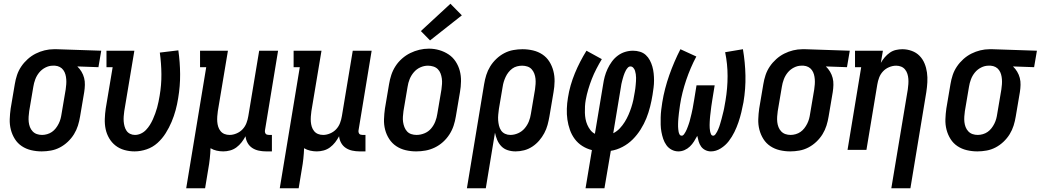

<svg xmlns="http://www.w3.org/2000/svg" viewBox="-20 -801 5561 1026"><path d="M203 8Q174 8 146.5 1.5Q119 -5 96.5 -20Q74 -35 59.5 -58Q45 -81 38 -108Q31 -135 32 -164Q33 -193 37 -221L59 -351Q63 -376 71 -400Q79 -424 93.5 -445.5Q108 -467 128 -485Q148 -503 171 -514.5Q194 -526 218.5 -532Q243 -538 268 -538Q271 -538 275 -538Q279 -538 283 -538L521 -530L506 -442L393 -446Q406 -434 415.5 -418Q425 -402 429.5 -384.5Q434 -367 433.5 -347.5Q433 -328 430 -309L408 -179Q404 -154 396.5 -130Q389 -106 375.5 -84Q362 -62 342.5 -43.5Q323 -25 300 -13Q277 -1 252 3.5Q227 8 203 8ZM205 -80Q205 -80 205 -80Q205 -80 205 -80Q218 -80 232 -84Q246 -88 257.5 -96Q269 -104 278 -115.5Q287 -127 293.5 -140Q300 -153 303.5 -166Q307 -179 309 -193L331 -323Q333 -337 334 -350.5Q335 -364 334 -377.5Q333 -391 329.5 -403.5Q326 -416 318.5 -426.5Q311 -437 299.5 -443Q288 -449 274 -450H268Q267 -450 265 -450Q263 -450 262 -450Q242 -450 222.5 -440Q203 -430 189.5 -413.5Q176 -397 168.5 -377Q161 -357 158 -337L136 -207Q134 -193 133 -178Q132 -163 133.5 -149Q135 -135 140 -122Q145 -109 154.5 -99Q164 -89 177 -84.5Q190 -80 205 -80Z M699 8Q671 8 644.5 0.5Q618 -7 597.5 -23Q577 -39 563.5 -62Q550 -85 544.5 -111Q539 -137 540 -165.5Q541 -194 545 -221L582 -442H549V-530H698L644 -207Q642 -193 641 -179Q640 -165 641 -152Q642 -139 645.5 -126Q649 -113 656 -102.5Q663 -92 675 -86Q687 -80 701 -80Q717 -80 732.5 -87Q748 -94 760 -106.5Q772 -119 781 -133.5Q790 -148 797 -163.5Q804 -179 809.5 -194.5Q815 -210 819.5 -225.5Q824 -241 827 -257Q830 -273 833 -289Q843 -347 842.5 -404.5Q842 -462 834 -520L933 -532Q942 -469 942.5 -405Q943 -341 932 -276Q927 -244 918.5 -212.5Q910 -181 897 -150Q884 -119 865.5 -89.5Q847 -60 821.5 -37Q796 -14 763.5 -3Q731 8 699 8Z M975 205 1082 -442H1049V-530H1198L1144 -207Q1142 -193 1141 -178.5Q1140 -164 1141 -150.5Q1142 -137 1146 -124Q1150 -111 1158.5 -100.5Q1167 -90 1179.5 -85Q1192 -80 1207 -80Q1225 -80 1244 -88Q1263 -96 1276.5 -110.5Q1290 -125 1297 -143.5Q1304 -162 1307 -181L1365 -530H1466L1396 -105Q1395 -100 1396 -95Q1397 -90 1399.5 -86.5Q1402 -83 1407 -81.5Q1412 -80 1417 -80H1433V8H1402Q1382 8 1363 4Q1344 0 1328.5 -10Q1313 -20 1303.5 -36.5Q1294 -53 1292 -73Q1283 -56 1271 -40.5Q1259 -25 1243.5 -13.5Q1228 -2 1209.5 3Q1191 8 1173 8Q1155 8 1137.5 4Q1120 0 1105 -9Q1104 19 1101 47Q1098 75 1093 102L1076 205Z M1475 205 1582 -442H1549V-530H1698L1644 -207Q1642 -193 1641 -178.5Q1640 -164 1641 -150.5Q1642 -137 1646 -124Q1650 -111 1658.5 -100.5Q1667 -90 1679.5 -85Q1692 -80 1707 -80Q1725 -80 1744 -88Q1763 -96 1776.5 -110.5Q1790 -125 1797 -143.5Q1804 -162 1807 -181L1865 -530H1966L1896 -105Q1895 -100 1896 -95Q1897 -90 1899.5 -86.5Q1902 -83 1907 -81.5Q1912 -80 1917 -80H1933V8H1902Q1882 8 1863 4Q1844 0 1828.5 -10Q1813 -20 1803.5 -36.5Q1794 -53 1792 -73Q1783 -56 1771 -40.5Q1759 -25 1743.5 -13.5Q1728 -2 1709.5 3Q1691 8 1673 8Q1655 8 1637.5 4Q1620 0 1605 -9Q1604 19 1601 47Q1598 75 1593 102L1576 205Z M2204 8Q2175 8 2147.5 1.5Q2120 -5 2097.5 -20Q2075 -35 2060 -58Q2045 -81 2038 -108Q2031 -135 2032 -164Q2033 -193 2037 -221L2059 -351Q2063 -376 2071 -400.5Q2079 -425 2093.5 -447.5Q2108 -470 2128.5 -488Q2149 -506 2172.5 -517.5Q2196 -529 2221 -535Q2246 -541 2272 -541Q2301 -541 2328 -533Q2355 -525 2377.5 -510Q2400 -495 2415 -472Q2430 -449 2437 -422.5Q2444 -396 2443.5 -366.5Q2443 -337 2438 -309L2416 -179Q2412 -154 2404 -129.5Q2396 -105 2381.5 -82.5Q2367 -60 2347 -42Q2327 -24 2303 -12.5Q2279 -1 2254 3.5Q2229 8 2204 8ZM2206 -80Q2227 -80 2248 -88.5Q2269 -97 2283.5 -114Q2298 -131 2306 -151.5Q2314 -172 2317 -193L2339 -323Q2341 -338 2342 -352.5Q2343 -367 2341 -381.5Q2339 -396 2334 -409Q2329 -422 2319.5 -431.5Q2310 -441 2296 -445.5Q2282 -450 2267 -450Q2246 -450 2226 -441Q2206 -432 2191.5 -415Q2177 -398 2169 -378Q2161 -358 2158 -337L2136 -207Q2134 -192 2133 -177.5Q2132 -163 2134 -149Q2136 -135 2141 -122Q2146 -109 2155 -99Q2164 -89 2177.5 -84.5Q2191 -80 2206 -80ZM2278 -585 2229 -635 2387 -781 2448 -719Z M2475 205 2567 -351Q2571 -376 2578.5 -400Q2586 -424 2599.5 -446Q2613 -468 2632.5 -486.5Q2652 -505 2675 -517Q2698 -529 2723 -533.5Q2748 -538 2772 -538Q2801 -538 2828.5 -531.5Q2856 -525 2878.5 -510Q2901 -495 2915.5 -472Q2930 -449 2937 -422Q2944 -395 2943.5 -366Q2943 -337 2938 -309L2916 -179Q2912 -156 2906 -133.5Q2900 -111 2888.5 -89.5Q2877 -68 2861 -49.5Q2845 -31 2824.5 -17.5Q2804 -4 2781 2Q2758 8 2735 8Q2713 8 2693 1.5Q2673 -5 2659 -19.5Q2645 -34 2637 -53Q2629 -72 2625 -92L2576 205ZM2707 -80Q2728 -80 2748.5 -89Q2769 -98 2783.5 -115Q2798 -132 2806 -152Q2814 -172 2817 -193L2839 -323Q2841 -337 2842 -352Q2843 -367 2841.5 -381Q2840 -395 2835 -408Q2830 -421 2821 -431Q2812 -441 2798.5 -445.5Q2785 -450 2770 -450Q2757 -450 2743 -446.5Q2729 -443 2717.5 -434.5Q2706 -426 2697 -414.5Q2688 -403 2682 -390Q2676 -377 2672 -364Q2668 -351 2666 -337L2646 -219Q2644 -204 2642.5 -188.5Q2641 -173 2642 -158.5Q2643 -144 2646.5 -129.5Q2650 -115 2658 -103.5Q2666 -92 2679 -86Q2692 -80 2707 -80Z M3109 205 3143 1Q3115 -6 3091.5 -21Q3068 -36 3051.5 -58Q3035 -80 3025.5 -107Q3016 -134 3012 -162Q3008 -190 3009 -220Q3010 -250 3015 -279Q3020 -312 3029.5 -345Q3039 -378 3052 -409.5Q3065 -441 3080.5 -471Q3096 -501 3114 -530L3196 -485Q3181 -460 3167 -433Q3153 -406 3142.5 -379Q3132 -352 3123.5 -323.5Q3115 -295 3110 -267Q3107 -250 3106 -233Q3105 -216 3105.5 -198.5Q3106 -181 3109 -165Q3112 -149 3118.5 -134Q3125 -119 3135 -106Q3145 -93 3159 -86L3203 -350Q3206 -371 3211.5 -391.5Q3217 -412 3226.5 -432.5Q3236 -453 3249.5 -471.5Q3263 -490 3281 -503.5Q3299 -517 3320 -523.5Q3341 -530 3363 -530Q3382 -530 3400 -524.5Q3418 -519 3431 -507Q3444 -495 3452.5 -479Q3461 -463 3466 -445.5Q3471 -428 3473 -409Q3475 -390 3475 -371Q3475 -352 3472.5 -332.5Q3470 -313 3467 -294Q3462 -263 3454 -231Q3446 -199 3434 -169Q3422 -139 3403.5 -109.5Q3385 -80 3361 -56Q3337 -32 3306.5 -16Q3276 0 3244 5L3210 205ZM3257 -89Q3277 -99 3292 -115Q3307 -131 3318.5 -149.5Q3330 -168 3338.5 -187.5Q3347 -207 3353.5 -227Q3360 -247 3364.5 -267.5Q3369 -288 3372 -309Q3374 -318 3375 -328Q3376 -338 3377 -347.5Q3378 -357 3378.5 -366.5Q3379 -376 3379 -385.5Q3379 -395 3377.5 -404.5Q3376 -414 3373.5 -422.5Q3371 -431 3364.5 -438.5Q3358 -446 3349 -446Q3341 -446 3335 -439.5Q3329 -433 3325 -426Q3321 -419 3318 -411.5Q3315 -404 3312.5 -396.5Q3310 -389 3308 -381.5Q3306 -374 3304 -366.5Q3302 -359 3300.5 -351.5Q3299 -344 3298 -336Z M3605 8Q3586 8 3569 -1Q3552 -10 3541 -25.5Q3530 -41 3524 -59Q3518 -77 3514.5 -96Q3511 -115 3510.5 -134.5Q3510 -154 3510.5 -174Q3511 -194 3513.5 -214.5Q3516 -235 3519 -254Q3525 -291 3534.5 -327.5Q3544 -364 3556.5 -399.5Q3569 -435 3584 -470Q3599 -505 3616 -538L3701 -499Q3685 -469 3671.5 -437.5Q3658 -406 3647 -373.5Q3636 -341 3627.5 -307.5Q3619 -274 3614 -241Q3613 -234 3612 -226.5Q3611 -219 3610 -211.5Q3609 -204 3608 -197Q3607 -190 3606.5 -182.5Q3606 -175 3605 -167.5Q3604 -160 3604 -153Q3604 -146 3603.5 -138.5Q3603 -131 3603.5 -124Q3604 -117 3604.5 -110Q3605 -103 3606.5 -96Q3608 -89 3611.5 -82.5Q3615 -76 3623 -76Q3630 -76 3635 -83Q3640 -90 3643.5 -96.5Q3647 -103 3650 -110Q3653 -117 3655.5 -124Q3658 -131 3660.5 -138Q3663 -145 3665 -152Q3667 -159 3668.5 -166Q3670 -173 3672 -180Q3674 -187 3675.5 -194Q3677 -201 3678.5 -208Q3680 -215 3681.5 -222Q3683 -229 3684 -236.5Q3685 -244 3686.5 -251Q3688 -258 3689 -265L3702 -345H3799L3786 -265Q3785 -257 3783.5 -248.5Q3782 -240 3781 -232Q3780 -224 3779 -215.5Q3778 -207 3777 -198.5Q3776 -190 3775 -182Q3774 -174 3773.5 -165.5Q3773 -157 3772.5 -149Q3772 -141 3772 -132.5Q3772 -124 3772.5 -116Q3773 -108 3774.5 -100Q3776 -92 3779.5 -84Q3783 -76 3791 -76Q3798 -76 3803 -83Q3808 -90 3811.5 -96.5Q3815 -103 3818 -110Q3821 -117 3823.5 -124Q3826 -131 3828 -138Q3830 -145 3832 -152Q3834 -159 3836 -166Q3838 -173 3839.5 -180Q3841 -187 3843 -194Q3845 -201 3846.5 -208Q3848 -215 3849.5 -222Q3851 -229 3852 -236Q3853 -243 3854.5 -250Q3856 -257 3857 -264Q3868 -330 3868 -394.5Q3868 -459 3855 -522L3950 -538Q3962 -468 3963.5 -397.5Q3965 -327 3953 -255Q3948 -228 3941.5 -201Q3935 -174 3926 -147.5Q3917 -121 3904.5 -95.5Q3892 -70 3874.5 -47Q3857 -24 3831.5 -8Q3806 8 3779 8Q3763 8 3749 1Q3735 -6 3726.5 -18Q3718 -30 3713.5 -45Q3709 -60 3706 -75Q3698 -60 3688.5 -45Q3679 -30 3666.5 -18Q3654 -6 3638 1Q3622 8 3605 8Z M4203 8Q4174 8 4146.5 1.5Q4119 -5 4096.5 -20Q4074 -35 4059.5 -58Q4045 -81 4038 -108Q4031 -135 4032 -164Q4033 -193 4037 -221L4059 -351Q4063 -376 4071 -400Q4079 -424 4093.5 -445.5Q4108 -467 4128 -485Q4148 -503 4171 -514.5Q4194 -526 4218.5 -532Q4243 -538 4268 -538Q4271 -538 4275 -538Q4279 -538 4283 -538L4521 -530L4506 -442L4393 -446Q4406 -434 4415.5 -418Q4425 -402 4429.5 -384.5Q4434 -367 4433.5 -347.5Q4433 -328 4430 -309L4408 -179Q4404 -154 4396.5 -130Q4389 -106 4375.5 -84Q4362 -62 4342.5 -43.5Q4323 -25 4300 -13Q4277 -1 4252 3.5Q4227 8 4203 8ZM4205 -80Q4205 -80 4205 -80Q4205 -80 4205 -80Q4218 -80 4232 -84Q4246 -88 4257.5 -96Q4269 -104 4278 -115.5Q4287 -127 4293.5 -140Q4300 -153 4303.5 -166Q4307 -179 4309 -193L4331 -323Q4333 -337 4334 -350.5Q4335 -364 4334 -377.5Q4333 -391 4329.5 -403.5Q4326 -416 4318.5 -426.5Q4311 -437 4299.5 -443Q4288 -449 4274 -450H4268Q4267 -450 4265 -450Q4263 -450 4262 -450Q4242 -450 4222.5 -440Q4203 -430 4189.5 -413.5Q4176 -397 4168.5 -377Q4161 -357 4158 -337L4136 -207Q4134 -193 4133 -178Q4132 -163 4133.5 -149Q4135 -135 4140 -122Q4145 -109 4154.5 -99Q4164 -89 4177 -84.5Q4190 -80 4205 -80Z M4743 205 4831 -323Q4833 -337 4834 -351.5Q4835 -366 4834 -379.5Q4833 -393 4829 -406Q4825 -419 4816.5 -429.5Q4808 -440 4795.5 -445Q4783 -450 4769 -450Q4750 -450 4731 -442Q4712 -434 4698.5 -419.5Q4685 -405 4678 -386.5Q4671 -368 4668 -349L4610 0H4509L4582 -442H4549V-530H4698L4687 -465Q4696 -481 4708 -495Q4720 -509 4735 -519.5Q4750 -530 4767.5 -534Q4785 -538 4802 -538Q4828 -538 4852.5 -529Q4877 -520 4894 -502.5Q4911 -485 4920.5 -462Q4930 -439 4933.5 -413.5Q4937 -388 4935.5 -361.5Q4934 -335 4930 -309L4845 205Z M5203 8Q5174 8 5146.5 1.5Q5119 -5 5096.5 -20Q5074 -35 5059.5 -58Q5045 -81 5038 -108Q5031 -135 5032 -164Q5033 -193 5037 -221L5059 -351Q5063 -376 5071 -400Q5079 -424 5093.5 -445.5Q5108 -467 5128 -485Q5148 -503 5171 -514.5Q5194 -526 5218.5 -532Q5243 -538 5268 -538Q5271 -538 5275 -538Q5279 -538 5283 -538L5521 -530L5506 -442L5393 -446Q5406 -434 5415.5 -418Q5425 -402 5429.5 -384.5Q5434 -367 5433.5 -347.5Q5433 -328 5430 -309L5408 -179Q5404 -154 5396.5 -130Q5389 -106 5375.5 -84Q5362 -62 5342.5 -43.5Q5323 -25 5300 -13Q5277 -1 5252 3.5Q5227 8 5203 8ZM5205 -80Q5205 -80 5205 -80Q5205 -80 5205 -80Q5218 -80 5232 -84Q5246 -88 5257.5 -96Q5269 -104 5278 -115.5Q5287 -127 5293.5 -140Q5300 -153 5303.5 -166Q5307 -179 5309 -193L5331 -323Q5333 -337 5334 -350.5Q5335 -364 5334 -377.5Q5333 -391 5329.5 -403.5Q5326 -416 5318.5 -426.5Q5311 -437 5299.5 -443Q5288 -449 5274 -450H5268Q5267 -450 5265 -450Q5263 -450 5262 -450Q5242 -450 5222.5 -440Q5203 -430 5189.5 -413.5Q5176 -397 5168.5 -377Q5161 -357 5158 -337L5136 -207Q5134 -193 5133 -178Q5132 -163 5133.5 -149Q5135 -135 5140 -122Q5145 -109 5154.5 -99Q5164 -89 5177 -84.5Q5190 -80 5205 -80Z"/></svg>

Font: Iosevka Slab Semibold Oblique
Style: Regular
Weight: 600
Italic angle: -9°
Monospace: yes
Designer: Belleve Invis
Foundry: Belleve Invis
Version: Version 11.1.1; ttfautohint (v1.8.3)